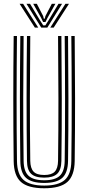

<svg xmlns="http://www.w3.org/2000/svg" viewBox="-20 -991 468 1018"><path d="M214.5 7.2Q128.8 7.2 91.1 -26.2Q53.5 -59.8 52.5 -137Q50.5 -298.8 50.5 -465.1Q50.5 -631.5 52.5 -800H70Q68.2 -641.2 68 -473.1Q67.8 -305 70 -137.2Q71 -66.8 104.9 -36.9Q138.8 -7 214.5 -7Q289.5 -7 323.4 -36.9Q357.2 -66.8 358.2 -137.2Q360.5 -301 360.2 -467.4Q360 -633.8 358.2 -800H376Q377.8 -633.8 378 -468.8Q378.2 -303.8 376 -137Q374.8 -59.8 337.2 -26.2Q299.8 7.2 214.5 7.2ZM214.5 -21Q147.5 -21 118 -48Q88.5 -75 87.8 -137.5Q85.5 -303.2 85.6 -468.4Q85.8 -633.5 87.8 -800H105.2Q103.5 -639.8 103.2 -472.2Q103 -304.8 105.2 -137.8Q106 -82.5 131.5 -58.9Q157 -35.2 214.5 -35.2Q271.5 -35.2 296.9 -58.9Q322.2 -82.5 323 -137.8Q325.2 -301.5 325 -467.5Q324.8 -633.5 323 -800H340.8Q342.5 -633.2 342.8 -468.8Q343 -304.2 340.8 -137.5Q339.8 -75 310.4 -48Q281 -21 214.5 -21ZM214.5 -49.2Q166.2 -49.2 144.9 -69.8Q123.5 -90.2 123 -138Q120.8 -303.8 120.9 -468.6Q121 -633.5 123 -800H140.5Q138.8 -641.2 138.5 -472.8Q138.2 -304.2 140.5 -138.2Q141.2 -98.8 158 -81Q174.8 -63.2 214.5 -63.2Q253.8 -63.2 270.5 -81Q287.2 -98.8 287.8 -138.2Q290 -303 289.8 -468.2Q289.5 -633.5 287.8 -800H305.5Q307.2 -632.8 307.5 -468.5Q307.8 -304.2 305.5 -138Q304.8 -90 283.2 -69.6Q261.8 -49.2 214.5 -49.2ZM83.8 -971H102.5L183 -844.5H165ZM120.2 -971H139.2L192.2 -882.8L209.2 -856.5H220.5L237.2 -882.8L290.2 -971H309.2L230.8 -844.5H198.8ZM156 -971H175.2L208.8 -906L212.2 -892H217.5L220.8 -906L254.8 -971H273.8L231.8 -896.2L221.2 -874.5H208.5L198 -896.2ZM327 -971H345.8L264.5 -844.5H246.5Z"/></svg>

Font: Big Shoulders Inline Text Medium
Style: Regular
Weight: 500
Designer: Patric King
Foundry: XO Type Co
Version: Version 1.000